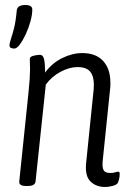

<svg xmlns="http://www.w3.org/2000/svg" viewBox="-20 -741 525 767"><path d="M400 6Q364 6 341.5 -16Q319 -38 324 -89L354 -382Q354 -388 354.5 -393Q355 -398 355 -403Q355 -437 340 -455Q325 -473 290 -473Q257 -473 221.5 -454Q186 -435 163 -403L122 -16Q120 2 91 2H83Q55 2 57 -17L94 -373Q97 -401 98.5 -424.5Q100 -448 100 -462Q100 -479 99.5 -489Q99 -499 99 -505Q99 -515 114.5 -518.5Q130 -522 140 -522Q152 -522 156 -504.5Q160 -487 160 -460Q160 -455 160 -451Q188 -489 228.5 -509Q269 -529 309 -529Q363 -529 392 -497.5Q421 -466 421 -410Q421 -405 421 -399Q421 -393 420 -387L390 -96Q388 -72 394 -61Q400 -50 420 -50Q432 -50 439.5 -52.5Q447 -55 453 -55Q459 -55 458 -43Q458 -35 455.5 -25Q453 -15 451 -11Q447 -3 430.5 1.5Q414 6 400 6ZM37 -547Q30 -547 24 -549.5Q18 -552 18 -559Q18 -569 23.5 -585Q29 -601 36 -628Q43 -655 47 -700Q50 -721 81 -721Q109 -721 109 -703Q109 -682 101.5 -655Q94 -628 82.5 -603.5Q71 -579 59 -563Q47 -547 37 -547Z"/></svg>

Font: Asap Condensed Condensed Light
Style: Italic
Weight: 300
Width: 3
Italic angle: -6°
Designer: Pablo Cosgaya
Foundry: Omnibus-Type
Version: Version 3.001; ttfautohint (v1.8.4.7-5d5b)